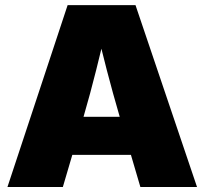

<svg xmlns="http://www.w3.org/2000/svg" viewBox="-20 -748 818 768"><path d="M9.8 0 250.5 -727.5H522L768.1 0H541.5L458.5 -282.2Q431.6 -374 407.2 -467.8Q382.8 -561.5 360.4 -658.7H410.6Q388.2 -561.5 364.7 -467.8Q341.3 -374 314.5 -282.2L231.4 0ZM189 -128.4V-280.8H589.4V-128.4Z"/></svg>

Font: Inter 24pt Black
Style: Regular
Weight: 900
Designer: Rasmus Andersson
Foundry: rsms
Version: Version 4.001;git-66647c0bb